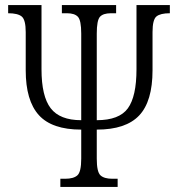

<svg xmlns="http://www.w3.org/2000/svg" viewBox="-20 -734 689 754"><path d="M217 0V-32H236Q269 -32 284 -45.5Q299 -59 299 -111V-225Q184 -225 132.5 -282Q81 -339 81 -458V-608Q81 -656 65.5 -669Q50 -682 12 -682V-714H143V-462Q143 -356 179 -309Q215 -262 299 -262V-602Q299 -654 286 -668Q273 -682 243 -682H223V-714H436V-682H416Q385 -682 372.5 -668Q360 -654 360 -602V-262Q448 -262 482 -308.5Q516 -355 516 -462V-714H647V-682Q610 -682 594.5 -669.5Q579 -657 579 -608V-458Q579 -336 526.5 -280.5Q474 -225 360 -225V-111Q360 -59 374.5 -45.5Q389 -32 421 -32H442V0Z"/></svg>

Font: Noto Serif Condensed Light
Style: Regular
Weight: 300
Width: 3
Designer: Monotype Design Team
Foundry: Monotype Imaging Inc.
Version: Version 2.013